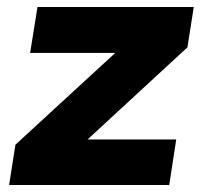

<svg xmlns="http://www.w3.org/2000/svg" viewBox="-20 -528 574 548"><path d="M6 0 24 -115 309 -377H66L87 -508H533L515 -393L230 -130H483L463 0Z"/></svg>

Font: Winston ExtraBold
Style: Italic
Weight: 800
Italic angle: -9°
Designer: Original fonts by Vernon Adams / Changes by Cristiano Sobral
Foundry: Original fonts by Vernon Adams / Changes by Cristiano Sobral
Version: Version 2.503;July 17, 2020;FontCreator 13.0.0.2655 64-bit